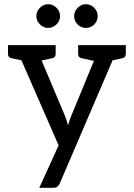

<svg xmlns="http://www.w3.org/2000/svg" viewBox="-20 -722 637 914"><path d="M167 172 259 -30 82 -435 34 -445Q18 -448 18 -466V-507H245V-466Q245 -448 229 -445L178 -434L290 -169Q293 -162 297 -149Q301 -136 304 -125Q307 -136 310.5 -147Q314 -158 319 -170L427 -432L368 -445Q352 -448 352 -466V-507H579V-466Q579 -448 563 -445L516 -435L265 150Q261 160 254 166Q247 172 233 172ZM266 -645Q266 -623 249 -606Q232 -589 209 -589Q187 -589 170 -606Q153 -623 153 -645Q153 -668 170 -685Q187 -702 209 -702Q232 -702 249 -685Q266 -668 266 -645ZM445 -645Q445 -622 428.5 -605.5Q412 -589 389 -589Q366 -589 349.5 -605.5Q333 -622 333 -645Q333 -668 350 -685Q367 -702 389 -702Q412 -702 428.5 -685Q445 -668 445 -645Z"/></svg>

Font: Aleo
Style: Regular
Weight: 400
Designer: Alessio Laiso
Foundry: Alessio Laiso
Version: Version 2.001; ttfautohint (v1.8.4.7-5d5b);gftools[0.9.29]